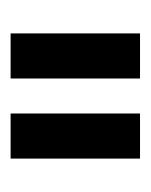

<svg xmlns="http://www.w3.org/2000/svg" viewBox="19 -740 284 362"><g transform="rotate(90 161.0 -559.0)"><path d="M194 -437V-681H279V-437ZM43 -437V-681H128V-437Z"/></g></svg>

Font: Hind Medium
Style: Regular
Weight: 500
Designer: Manushi Parikh, Satya Rajpurohit
Foundry: Indian Type Foundry
Version: Version 1.201;PS 1.0;hotconv 1.0.78;makeotf.lib2.5.61930; tt